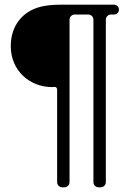

<svg xmlns="http://www.w3.org/2000/svg" viewBox="-20 -687 554 820"><path d="M203 -315 214 -316C219 -316 224 -311 224 -305V91C224 103 234 113 246 113H255C267 113 277 103 277 91V-603C277 -615 287 -625 299 -625H357C369 -625 379 -615 379 -603V91C379 103 389 113 401 113H410C422 113 432 103 432 91V-603C432 -615 442 -625 454 -625H467C479 -625 488 -634 488 -646C488 -658 479 -667 467 -667H246C219 -667 195 -666 172 -662C79 -647 26 -579 26 -490C26 -385 107 -315 203 -315Z"/></svg>

Font: DIN Rundschrift
Style: Eng
Weight: 400
Width: 3
Version: Version 1.027